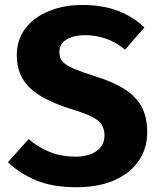

<svg xmlns="http://www.w3.org/2000/svg" viewBox="-20 -749 655 786"><path d="M582.6 -207.7Q582.6 -141.5 547.9 -90.8Q513.3 -40 448.7 -11.3Q384.1 17.4 293.3 17.4Q192.8 17.4 124.9 -12.1Q56.9 -41.5 12.3 -85.1L97.4 -179.5Q136.9 -145.1 184.6 -126.4Q232.3 -107.7 289.2 -107.7Q342.1 -107.7 374.9 -130.5Q407.7 -153.3 407.7 -194.9Q407.7 -233.8 380.3 -255.9Q352.8 -277.9 278.5 -300.5Q153.8 -338.5 101.3 -390Q48.7 -441.5 48.7 -522.6Q48.7 -587.7 84.9 -633.8Q121 -680 182.1 -704.4Q243.1 -728.7 316.4 -728.7Q399 -728.7 462.1 -704.9Q525.1 -681 571.3 -636.9L491.8 -545.6Q455.9 -575.9 414.4 -590.5Q372.8 -605.1 329.7 -605.1Q281.5 -605.1 252.3 -587.4Q223.1 -569.7 223.1 -535.4Q223.1 -512.8 235.9 -497.4Q248.7 -482.1 280.5 -468.5Q312.3 -454.9 368.7 -436.9Q435.9 -416.4 483.8 -387.9Q531.8 -359.5 557.2 -316.4Q582.6 -273.3 582.6 -207.7Z"/></svg>

Font: Fira Code
Style: Bold
Weight: 700
Monospace: yes
Designer: Carrois Corporate, Edenspiekermann AG, Nikita Prokopov
Foundry: Carrois Corporate, Edenspiekermann AG, Nikita Prokopov
Version: Version 6.000; ttfautohint (v1.8.2) -l 8 -r 50 -G 200 -x 14 